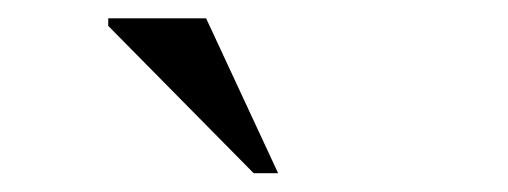

<svg xmlns="http://www.w3.org/2000/svg" viewBox="-20 -710 540 204"><path d="M275.5 -526H249.5L95 -682.5V-690.5H199Z"/></svg>

Font: Newsreader 36pt
Style: Regular
Weight: 400
Designer: Hugues Gentile
Foundry: Production Type
Version: Version 1.003